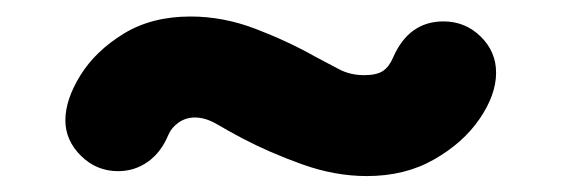

<svg xmlns="http://www.w3.org/2000/svg" viewBox="-20 -499 687 235"><path d="M429 -283.5Q389.8 -283.5 349.8 -297.9Q309.8 -312.2 276 -330Q258.2 -339.5 244.8 -347.4Q231.2 -355.2 218.5 -355.2Q207.5 -355.2 198.6 -349Q189.8 -342.8 186 -333.8Q177.2 -312.5 161 -301Q144.8 -289.5 124.5 -289.5Q98 -289.5 79 -308.4Q60 -327.2 60 -351.8Q60 -377 78.4 -406.8Q96.8 -436.5 131.1 -457.6Q165.5 -478.8 213.2 -478.8Q253.2 -478.8 292.5 -463.8Q331.8 -448.8 365.2 -430Q380.5 -422 394.5 -414.5Q408.5 -407 425.8 -407Q441 -407 448.8 -412.2Q456.5 -417.5 461.2 -428.8Q480.5 -472.8 522.8 -472.8Q549.5 -472.8 568.4 -454.2Q587.2 -435.8 587.2 -410Q587.2 -383 567 -353.5Q546.8 -324 511.2 -303.8Q475.8 -283.5 429 -283.5Z"/></svg>

Font: National Park
Style: Regular
Weight: 400
Designer: Andrea Herstowski, Ben Hoepner
Version: Version 1.009